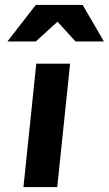

<svg xmlns="http://www.w3.org/2000/svg" viewBox="-20 -758 441 778"><path d="M264 -500 212 0H75L127 -500ZM125 -738H315L401 -590H286L213 -670L125 -590H10Z"/></svg>

Font: Quantico
Style: Bold Italic
Weight: 700
Italic angle: -12°
Designer: Matt Desmond
Foundry: MADtype
Version: Version 2.002